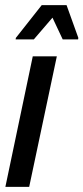

<svg xmlns="http://www.w3.org/2000/svg" viewBox="-20 -730 326 750"><path d="M1 0 108 -510H202L94 0ZM41 -576 42 -582 143 -710H240L286 -582L285 -576H225L185 -661L112 -576Z"/></svg>

Font: Saira Condensed Medium
Style: Italic
Weight: 500
Width: 3
Italic angle: -12°
Designer: Hector Gatti with collaboration of the Omnibus-Type team
Foundry: Omnibus-Type
Version: Version 1.101